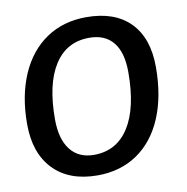

<svg xmlns="http://www.w3.org/2000/svg" viewBox="-80 -788 854 876"><g transform="rotate(-10 346.5 -350.0)"><path d="M26 -276Q26 -407 69 -505.5Q112 -604 191 -657Q270 -710 376 -710Q508 -710 579 -637.5Q650 -565 650 -431Q650 -296 608 -196.5Q566 -97 487.5 -43.5Q409 10 303 10Q172 10 99 -65.5Q26 -141 26 -276ZM522 -430Q522 -521 484 -568Q446 -615 373 -615Q268 -615 211.5 -527Q155 -439 155 -276Q155 -184 193.5 -134.5Q232 -85 303 -85Q408 -85 465 -174.5Q522 -264 522 -430Z"/></g></svg>

Font: Krub SemiBold
Style: Italic
Weight: 600
Italic angle: -8°
Designer: Ekaluck Peanpanawate
Foundry: Cadson Demak Co.,Ltd.
Version: Version 1.000; ttfautohint (v1.6)